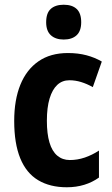

<svg xmlns="http://www.w3.org/2000/svg" viewBox="-20 -781 474 811"><path d="M262 10Q191 10 141 -20Q91 -50 65.5 -112.5Q40 -175 40 -270Q40 -359 66 -423Q92 -487 142.5 -522Q193 -557 267 -557Q310 -557 345.5 -547.5Q381 -538 410 -521L372 -413Q347 -427 322.5 -434.5Q298 -442 273 -442Q243 -442 222 -422.5Q201 -403 189.5 -365Q178 -327 178 -271Q178 -216 189 -179Q200 -142 222 -123.5Q244 -105 275 -105Q307 -105 338 -115.5Q369 -126 398 -145V-31Q370 -11 336 -0.5Q302 10 262 10ZM249 -761Q285 -761 304 -743Q323 -725 323 -687Q323 -650 303.5 -632Q284 -614 249 -614Q215 -614 195 -632Q175 -650 175 -687Q175 -726 194.5 -743.5Q214 -761 249 -761Z"/></svg>

Font: Noto Sans Khmer Condensed
Style: Bold
Weight: 700
Width: 3
Designer: Danh Hong and the Monotype Design Team
Foundry: Monotype Imaging Inc.
Version: Version 2.004